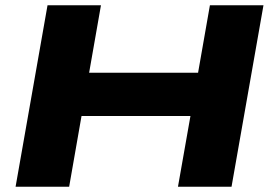

<svg xmlns="http://www.w3.org/2000/svg" viewBox="-20 -708 1029 728"><path d="M39.1 0 160.2 -688H362.8L317.9 -432.1H731L775.9 -688H979L857.9 0H654.8L702.1 -268.1H289.1L242.2 0Z"/></svg>

Font: Archivo Expanded ExtraBold
Style: Italic
Weight: 800
Width: 7
Italic angle: -10°
Designer: Hector Gatti
Foundry: Omnibus-Type
Version: Version 2.001